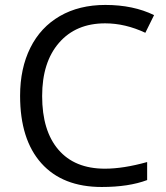

<svg xmlns="http://www.w3.org/2000/svg" viewBox="-20 -744 671 774"><path d="M403.8 -649.9Q286.1 -649.9 218 -571.5Q149.9 -493.2 149.9 -356.9Q149.9 -216.8 215.6 -140.4Q281.2 -64 402.8 -64Q477.5 -64 573.2 -90.8V-18.1Q499 9.8 390.1 9.8Q232.4 9.8 146.7 -85.9Q61 -181.6 61 -357.9Q61 -468.3 102.3 -551.3Q143.6 -634.3 221.4 -679.2Q299.3 -724.1 404.8 -724.1Q517.1 -724.1 601.1 -683.1L565.9 -611.8Q484.9 -649.9 403.8 -649.9Z"/></svg>

Font: f04114697
Style: Regular
Weight: 400
Foundry: Ascender Corporation
Version: Version 1.10